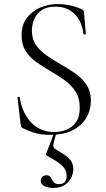

<svg xmlns="http://www.w3.org/2000/svg" viewBox="-20 -656 525 951"><path d="M138 -504Q138 -462 158.5 -432.5Q179 -403 211.5 -381Q244 -359 280 -338Q317 -317 351 -293.5Q385 -270 407.5 -237.5Q430 -205 430 -157Q430 -111 407.5 -72.5Q385 -34 340 -11Q295 12 227 12Q205 12 183.5 9Q162 6 139.5 -1.5Q117 -9 91 -22Q86 -25 84.5 -29.5Q83 -34 82 -41L67 -171Q66 -176 71.5 -176.5Q77 -177 78 -173Q82 -143 94 -113Q106 -83 126.5 -58Q147 -33 177.5 -17.5Q208 -2 249 -2Q280 -2 309 -13.5Q338 -25 356.5 -51Q375 -77 375 -122Q375 -171 353.5 -203.5Q332 -236 299 -259.5Q266 -283 229 -304Q194 -325 161 -348Q128 -371 107.5 -402.5Q87 -434 87 -481Q87 -533 113 -567.5Q139 -602 180.5 -619Q222 -636 267 -636Q293 -636 321.5 -630.5Q350 -625 381 -612Q389 -609 392.5 -604.5Q396 -600 396 -595L405 -489Q405 -485 399.5 -485Q394 -485 393 -489Q391 -511 382.5 -534.5Q374 -558 357.5 -578Q341 -598 315.5 -610.5Q290 -623 254 -623Q211 -623 185.5 -605Q160 -587 149 -560Q138 -533 138 -504ZM260 2Q247 41 244.5 57.5Q242 74 253 81.5Q264 89 289 104Q310 116 326.5 134Q343 152 343 181Q343 202 333 223.5Q323 245 301 260Q279 275 244 275Q219 275 200.5 266Q182 257 182 239Q182 226 190.5 219Q199 212 210 212Q222 212 227.5 218.5Q233 225 237.5 234Q242 243 249.5 249.5Q257 256 273 256Q310 256 310 215Q310 189 291.5 168.5Q273 148 224 122Q209 114 208 110Q207 106 214 91Q221 74 225 63.5Q229 53 234 40Q239 27 248 1Z"/></svg>

Font: Cormorant Infant Light
Style: Regular
Weight: 300
Designer: Christian Thalmann (Catharsis Fonts)
Foundry: Catharsis Fonts
Version: Version 4.001